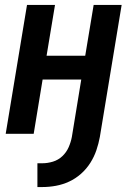

<svg xmlns="http://www.w3.org/2000/svg" viewBox="-20 -540 540 775"><path d="M131 215V119H151Q172 119 193.5 112.5Q215 106 231.5 90.5Q248 75 257 54.5Q266 34 270 13L308 -219H152L116 0H3L89 -520H202L168 -315H324L358 -520H471L383 13Q378 40 369 66.5Q360 93 344.5 117.5Q329 142 307 161.5Q285 181 259 193Q233 205 205.5 210Q178 215 151 215Z"/></svg>

Font: Iosevka Term Curly Oblique
Style: Bold
Weight: 700
Italic angle: -9°
Designer: Belleve Invis
Foundry: Belleve Invis
Version: Version 32.3.0